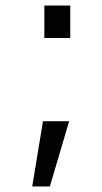

<svg xmlns="http://www.w3.org/2000/svg" viewBox="-20 -558 372 697"><path d="M141 -420V-538H235V-420ZM97 119 136 -118H231L161 119Z"/></svg>

Font: Plus Jakarta Display
Style: Regular
Weight: 400
Designer: Gumpita Rahayu
Foundry: Tokotype Studio
Version: Version 1.000;hotconv 1.0.109;makeotfexe 2.5.65596